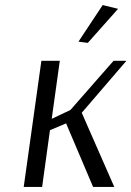

<svg xmlns="http://www.w3.org/2000/svg" viewBox="-20 -741 521 761"><path d="M448 -706 328 -571 291 -576 387 -721ZM144 -500H217L185 -270L259 -305L430 -500H481L304 -294L433 0H349L242 -252L178 -225L147 0H74Z"/></svg>

Font: Arsenal
Style: Italic
Weight: 400
Italic angle: -9.10001°
Designer: Andrij Shevchenko
Foundry: Stairsfor
Version: Version 2.001;PS 002.001;hotconv 1.0.88;makeotf.lib2.5.64775